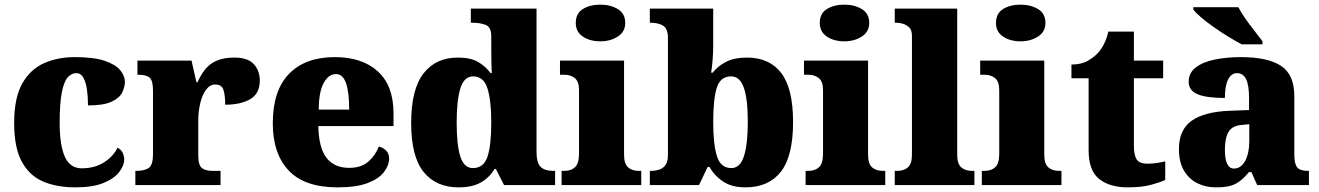

<svg xmlns="http://www.w3.org/2000/svg" viewBox="-20 -797 5683 827"><path d="M304 10Q225 10 166 -15Q107 -40 74 -100.5Q41 -161 41 -267Q41 -376 76 -437.5Q111 -499 170 -525Q229 -551 302 -551Q384 -551 431 -535Q478 -519 498 -494.5Q518 -470 518 -444Q518 -424 507 -400Q496 -376 462 -359.5Q428 -343 359 -343Q359 -380 354.5 -411.5Q350 -443 339 -462.5Q328 -482 309 -482Q287 -482 271 -463Q255 -444 246 -397.5Q237 -351 237 -268Q237 -171 259.5 -121.5Q282 -72 332 -72Q388 -72 428.5 -98Q469 -124 486 -161Q502 -153 508.5 -138.5Q515 -124 515 -110Q515 -84 493.5 -56Q472 -28 426 -9Q380 10 304 10Z M563 0V-61H568Q602 -61 620.5 -73.5Q639 -86 639 -133V-407Q639 -451 624 -463Q609 -475 576 -475H572V-536H805L826 -443H831Q857 -502 894 -525.5Q931 -549 989 -549Q1048 -549 1073.5 -520.5Q1099 -492 1099 -450Q1099 -394 1058 -370Q1017 -346 950 -346Q950 -387 942.5 -410Q935 -433 907 -433Q884 -433 867.5 -410.5Q851 -388 842.5 -352.5Q834 -317 834 -278V-128Q834 -84 850.5 -72.5Q867 -61 895 -61H930V0Z M1434 10Q1292 10 1223.5 -62.5Q1155 -135 1155 -266Q1155 -407 1225 -479Q1295 -551 1422 -551Q1540 -551 1607.5 -489.5Q1675 -428 1675 -309V-254H1351Q1353 -160 1386.5 -117Q1420 -74 1484 -74Q1535 -74 1565.5 -100Q1596 -126 1612 -166Q1631 -161 1643.5 -148Q1656 -135 1656 -115Q1656 -85 1634 -56Q1612 -27 1563.5 -8.5Q1515 10 1434 10ZM1484 -325Q1484 -399 1470.5 -438.5Q1457 -478 1427 -478Q1395 -478 1374 -439Q1353 -400 1353 -325Z M1955 10Q1858 10 1804.5 -56.5Q1751 -123 1751 -267Q1751 -412 1804 -480.5Q1857 -549 1952 -549Q2007 -549 2039.5 -530Q2072 -511 2093 -482H2098Q2097 -505 2096.5 -536Q2096 -567 2096 -596V-641Q2096 -680 2072.5 -689.5Q2049 -699 2016 -699H2008V-760H2291V-143Q2291 -96 2308.5 -78.5Q2326 -61 2363 -61H2371V0H2151L2116 -69H2110Q2088 -32 2051 -11Q2014 10 1955 10ZM2017 -73Q2063 -73 2079.5 -121.5Q2096 -170 2096 -270Q2096 -365 2079.5 -416.5Q2063 -468 2018 -468Q1979 -468 1963 -416.5Q1947 -365 1947 -269Q1947 -171 1963 -122Q1979 -73 2017 -73Z M2566 -619Q2521 -619 2490.5 -639.5Q2460 -660 2460 -698Q2460 -739 2490.5 -758Q2521 -777 2566 -777Q2609 -777 2641 -758Q2673 -739 2673 -698Q2673 -660 2641 -639.5Q2609 -619 2566 -619ZM2399 0V-61H2411Q2440 -61 2457 -77Q2474 -93 2474 -135V-409Q2474 -446 2456 -460.5Q2438 -475 2411 -475H2392V-536H2668V-131Q2668 -91 2685.5 -76Q2703 -61 2731 -61H2742V0Z M3191 10Q3133 10 3095.5 -14.5Q3058 -39 3036 -78H3028L2991 0H2779V-61H2785Q2802 -61 2818.5 -66Q2835 -71 2846 -85.5Q2857 -100 2857 -130V-633Q2857 -674 2836 -686.5Q2815 -699 2783 -699H2779V-760H3052V-599Q3052 -571 3049.5 -539.5Q3047 -508 3043 -484H3050Q3070 -511 3106 -530Q3142 -549 3198 -549Q3294 -549 3345 -482.5Q3396 -416 3396 -271Q3396 -125 3343.5 -57.5Q3291 10 3191 10ZM3130 -73Q3168 -73 3184.5 -124.5Q3201 -176 3201 -272Q3201 -370 3184 -419Q3167 -468 3129 -468Q3083 -468 3067.5 -419.5Q3052 -371 3052 -271Q3052 -176 3068 -124.5Q3084 -73 3130 -73Z M3617 -619Q3572 -619 3541.5 -639.5Q3511 -660 3511 -698Q3511 -739 3541.5 -758Q3572 -777 3617 -777Q3660 -777 3692 -758Q3724 -739 3724 -698Q3724 -660 3692 -639.5Q3660 -619 3617 -619ZM3450 0V-61H3462Q3491 -61 3508 -77Q3525 -93 3525 -135V-409Q3525 -446 3507 -460.5Q3489 -475 3462 -475H3443V-536H3719V-131Q3719 -91 3736.5 -76Q3754 -61 3782 -61H3793V0Z M3834 0V-61H3845Q3873 -61 3890.5 -76Q3908 -91 3908 -131V-643Q3908 -668 3895.5 -679.5Q3883 -691 3868 -695Q3853 -699 3845 -699H3834V-760H4103V-131Q4103 -91 4120.5 -76Q4138 -61 4166 -61H4177V0Z M4376 -619Q4331 -619 4300.5 -639.5Q4270 -660 4270 -698Q4270 -739 4300.5 -758Q4331 -777 4376 -777Q4419 -777 4451 -758Q4483 -739 4483 -698Q4483 -660 4451 -639.5Q4419 -619 4376 -619ZM4209 0V-61H4221Q4250 -61 4267 -77Q4284 -93 4284 -135V-409Q4284 -446 4266 -460.5Q4248 -475 4221 -475H4202V-536H4478V-131Q4478 -91 4495.5 -76Q4513 -61 4541 -61H4552V0Z M4837 10Q4760 10 4714.5 -26Q4669 -62 4669 -150V-460H4595V-519Q4638 -519 4666 -535.5Q4694 -552 4708 -568Q4722 -582 4734.5 -606Q4747 -630 4754 -661H4864V-536H4990V-460H4864V-170Q4864 -130 4875.5 -111Q4887 -92 4923 -92Q4943 -92 4963 -95Q4983 -98 4999 -102V-22Q4981 -13 4940 -1.5Q4899 10 4837 10Z M5216 10Q5173 10 5137 -8Q5101 -26 5079.5 -62.5Q5058 -99 5058 -155Q5058 -238 5113 -277Q5168 -316 5279 -320L5360 -323V-375Q5360 -431 5347 -456.5Q5334 -482 5308 -482Q5284 -482 5270 -455Q5256 -428 5256 -375Q5177 -375 5138.5 -391Q5100 -407 5100 -445Q5100 -483 5130.5 -506.5Q5161 -530 5212.5 -540.5Q5264 -551 5325 -551Q5440 -551 5497.5 -513.5Q5555 -476 5555 -383V-131Q5555 -91 5567.5 -76Q5580 -61 5614 -61H5618V0H5395L5370 -56H5360Q5338 -30 5318.5 -15.5Q5299 -1 5275.5 4.5Q5252 10 5216 10ZM5295 -71Q5325 -71 5343 -103.5Q5361 -136 5361 -191V-262L5330 -259Q5288 -256 5272 -229.5Q5256 -203 5256 -152Q5256 -71 5295 -71ZM5328 -606Q5302 -620 5270 -639.5Q5238 -659 5207 -681Q5176 -703 5152.5 -723Q5129 -743 5120 -756V-766H5314Q5325 -744 5344 -717Q5363 -690 5383.5 -664Q5404 -638 5418 -619V-606Z"/></svg>

Font: Noto Serif Tamil Black
Style: Italic
Weight: 900
Italic angle: -12°
Designer: Indian Type Foundry, Tom Grace, and the Monotype Design Team
Foundry: Monotype Imaging Inc.
Version: Version 2.003; ttfautohint (v1.8.4.7-5d5b)